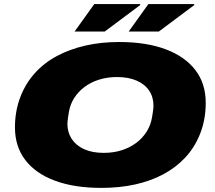

<svg xmlns="http://www.w3.org/2000/svg" viewBox="-20 -905 1048 937"><path d="M476 12Q343 12 248.5 -23Q154 -58 103.5 -124Q53 -190 53 -283Q53 -362 78.5 -429.5Q104 -497 150 -548Q195 -598 257.5 -631.5Q320 -665 396.5 -682.5Q473 -700 561 -700Q694 -700 788.5 -664.5Q883 -629 933.5 -563Q984 -497 984 -403Q984 -323 957.5 -254.5Q931 -186 883 -135Q838 -87 776 -54Q714 -21 638 -4.5Q562 12 476 12ZM486 -159Q533 -159 573 -171.5Q613 -184 644.5 -207.5Q676 -231 696 -263Q716 -295 722 -333Q724 -346 725.5 -355Q727 -364 727.5 -370Q728 -376 728.5 -380.5Q729 -385 729 -389Q729 -431 708 -462.5Q687 -494 647 -511.5Q607 -529 551 -529Q504 -529 464 -516.5Q424 -504 393 -481Q362 -458 342 -426.5Q322 -395 316 -357Q314 -344 312.5 -335Q311 -326 310.5 -319.5Q310 -313 309.5 -309Q309 -305 309 -301Q309 -259 330 -227Q351 -195 390.5 -177Q430 -159 486 -159ZM608 -751 704 -885H927L929 -881L755 -751ZM344 -751 440 -885H663L665 -881L491 -751Z"/></svg>

Font: Archivo Expanded Black
Style: Italic
Weight: 900
Width: 7
Italic angle: -10°
Designer: Hector Gatti
Foundry: Omnibus-Type
Version: Version 2.001